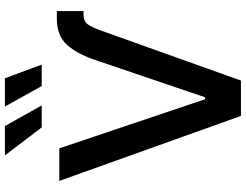

<svg xmlns="http://www.w3.org/2000/svg" viewBox="-128 -857 985 769"><g transform="rotate(-90 364.5 -472.5)"><path d="M506.8 -578.1Q532.7 -656.2 569.6 -696.8Q606.4 -737.3 673.3 -737.3H704.6V-630.4H690.9Q663.1 -630.4 651.4 -613.3Q639.6 -596.2 627.9 -564L426.3 0H284.7L24.4 -727.5H154.8L351.6 -143.6H359.4ZM404.3 -797.9 322.3 -945.3H435.5L490.2 -797.9ZM238.8 -797.9 126.5 -945.3H244.1L326.7 -797.9Z"/></g></svg>

Font: Inter
Style: 540
Weight: 540
Designer: Rasmus Andersson
Foundry: rsms
Version: Version 4.001;git-66647c0bb